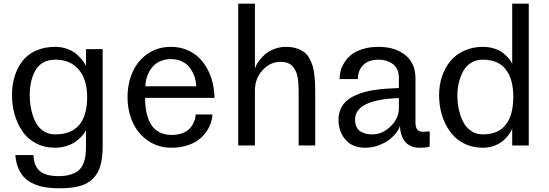

<svg xmlns="http://www.w3.org/2000/svg" viewBox="-20 -788 2974 1040"><path d="M445.8 2.9V-85Q445.8 -81.5 439.7 -71.5Q433.6 -61.5 419.9 -47.1Q406.2 -32.7 387.7 -19.5Q369.1 -6.3 340.1 2.9Q311 12.2 278.8 12.2Q220.2 12.2 174.3 -12.2Q128.4 -36.6 100.8 -77.6Q73.2 -118.7 59.1 -168.5Q44.9 -218.3 44.9 -272.9Q44.9 -327.1 59.1 -373.5Q73.2 -419.9 100.8 -456.3Q128.4 -492.7 174.1 -513.4Q219.7 -534.2 278.8 -534.2Q313.5 -534.2 343.3 -523.4Q373 -512.7 391.1 -497.6Q409.2 -482.4 422.1 -467Q435.1 -451.7 440.4 -440.9L445.8 -430.2V-522H536.1V2.9Q536.1 65.4 524.4 107.4Q512.7 149.4 485.4 178Q458 206.5 413.8 219.2Q369.6 231.9 303.2 231.9Q262.7 231.9 229.7 227.1Q196.8 222.2 166.7 209.7Q136.7 197.3 115.5 177.2Q94.2 157.2 80.3 125.5Q66.4 93.8 63 51.8H161.1Q162.1 76.7 168 95.5Q173.8 114.3 188.2 131.1Q202.6 147.9 230 157Q257.3 166 296.9 166Q335.4 166 363 157.2Q390.6 148.4 406.5 134.5Q422.4 120.6 431.4 98.4Q440.4 76.2 443.1 54.4Q445.8 32.7 445.8 2.9ZM278.8 -60.1Q452.1 -60.1 452.1 -263.2Q452.1 -357.4 406.7 -411.1Q361.3 -464.8 278.8 -464.8Q240.2 -464.8 212.2 -448Q184.1 -431.2 169.2 -402.1Q154.3 -373 147.7 -341.3Q141.1 -309.6 141.1 -272.9Q141.1 -244.1 145 -216.3Q148.9 -188.5 158.7 -159.4Q168.5 -130.4 183.6 -108.9Q198.7 -87.4 223.1 -73.7Q247.6 -60.1 278.8 -60.1Z M909.2 12.2Q837.9 12.2 783 -24.9Q728 -62 699.5 -124Q670.9 -186 670.9 -261.2Q670.9 -336.9 698.5 -398.4Q726.1 -460 780.3 -497.1Q834.5 -534.2 905.8 -534.2Q950.7 -534.2 989.3 -519Q1027.8 -503.9 1055.2 -477.8Q1082.5 -451.7 1102.1 -416.5Q1121.6 -381.3 1131.3 -341.1Q1141.1 -300.8 1142.1 -257.8H766.1Q766.1 -227.5 769.3 -201.7Q772.5 -175.8 782 -148.2Q791.5 -120.6 806.9 -101.3Q822.3 -82 848.4 -69.6Q874.5 -57.1 909.2 -57.1Q938.5 -57.1 961.7 -64.7Q984.9 -72.3 998.8 -83.7Q1012.7 -95.2 1022 -110.8Q1031.2 -126.5 1035.2 -140.1Q1039.1 -153.8 1040 -168H1130.9Q1128.4 -132.3 1113 -100.3Q1097.7 -68.4 1070.6 -43Q1043.5 -17.6 1001.7 -2.7Q960 12.2 909.2 12.2ZM905.8 -467.8Q877 -467.8 853.5 -458.7Q830.1 -449.7 814.7 -434.8Q799.3 -419.9 788.6 -400.4Q777.8 -380.9 772.9 -361.1Q768.1 -341.3 767.1 -320.8H1043Q1041.5 -349.6 1032.7 -375Q1023.9 -400.4 1007.8 -421.6Q991.7 -442.9 965.6 -455.3Q939.5 -467.8 905.8 -467.8Z M1360.8 -296.9V0H1270.5V-768.1H1360.8V-413.1Q1360.8 -418.5 1366.5 -431.4Q1372.1 -444.3 1385.7 -462.2Q1399.4 -480 1418 -495.8Q1436.5 -511.7 1466.1 -522.9Q1495.6 -534.2 1529.8 -534.2Q1561.5 -534.2 1586.2 -526.1Q1610.8 -518.1 1627.4 -505.9Q1644 -493.7 1655.5 -472.4Q1667 -451.2 1673.1 -431.9Q1679.2 -412.6 1682.6 -382.3Q1686 -352.1 1686.8 -330.1Q1687.5 -308.1 1687.5 -273.9V0H1597.7V-292Q1597.7 -314.9 1596.4 -332Q1595.2 -349.1 1592 -368.9Q1588.9 -388.7 1582 -402.8Q1575.2 -417 1564.7 -429Q1554.2 -440.9 1537.6 -447Q1521 -453.1 1499.5 -453.1Q1444.3 -453.1 1402.6 -408.4Q1360.8 -363.8 1360.8 -296.9Z M2251.5 12.2Q2226.1 12.2 2206.5 3.4Q2187 -5.4 2176 -18.1Q2165 -30.8 2158 -48.3Q2150.9 -65.9 2148.7 -81.1Q2146.5 -96.2 2146.5 -111.8Q2146.5 -97.2 2132.3 -76.7Q2118.2 -56.2 2094.5 -36.1Q2070.8 -16.1 2034.2 -2Q1997.6 12.2 1958.5 12.2Q1888.7 12.2 1851.1 -31.7Q1813.5 -75.7 1813.5 -140.1Q1813.5 -172.4 1825.7 -198.5Q1837.9 -224.6 1856.7 -241.5Q1875.5 -258.3 1903.8 -271Q1932.1 -283.7 1957.8 -290.5Q1983.4 -297.4 2016.6 -301.8Q2049.8 -306.2 2071 -307.6Q2092.3 -309.1 2119.1 -310.1Q2134.3 -310.5 2140.6 -311V-362.8Q2141.1 -390.6 2131.6 -411.4Q2122.1 -432.1 2105.2 -443.4Q2088.4 -454.6 2069.8 -459.7Q2051.3 -464.8 2030.8 -464.8Q1976.6 -464.8 1947.5 -436Q1918.5 -407.2 1918.5 -359.9H1819.3Q1819.3 -382.3 1825.2 -404.5Q1831.1 -426.8 1846.2 -450.7Q1861.3 -474.6 1884.3 -492.7Q1907.2 -510.7 1945.1 -522.5Q1982.9 -534.2 2030.8 -534.2Q2119.6 -534.2 2175 -490Q2230.5 -445.8 2230.5 -362.8V-122.1Q2230.5 -74.2 2271.5 -74.2L2307.6 -76.2V4.9Q2298.3 12.2 2251.5 12.2ZM1996.6 -60.1Q2052.2 -60.1 2096.4 -104Q2140.6 -147.9 2140.6 -200.2V-256.8Q1903.3 -248.5 1903.3 -140.1Q1903.3 -117.2 1911.1 -100.8Q1918.9 -84.5 1932.9 -75.9Q1946.8 -67.4 1962.4 -63.7Q1978 -60.1 1996.6 -60.1Z M2754.4 -94.2Q2754.4 -90.8 2749.3 -79.8Q2744.1 -68.8 2731.4 -53Q2718.8 -37.1 2701.4 -22.7Q2684.1 -8.3 2656 2Q2627.9 12.2 2595.7 12.2Q2548.3 12.2 2508.8 -3.9Q2469.2 -20 2441.9 -47.4Q2414.6 -74.7 2395.5 -111.6Q2376.5 -148.4 2367.4 -189.2Q2358.4 -230 2358.4 -272.9Q2358.4 -326.2 2374 -373.3Q2389.6 -420.4 2418.9 -456.3Q2448.2 -492.2 2493.9 -513.2Q2539.6 -534.2 2595.7 -534.2Q2629.4 -534.2 2658.2 -524.7Q2687 -515.1 2703.9 -501.7Q2720.7 -488.3 2732.9 -474.6Q2745.1 -460.9 2750 -451.2L2754.4 -441.9V-768.1H2844.2V0H2754.4ZM2595.7 -60.1Q2679.2 -60.1 2719.7 -112.8Q2760.3 -165.5 2760.3 -263.2Q2760.3 -359.4 2719.7 -411.9Q2679.2 -464.4 2595.7 -464.8Q2558.6 -465.3 2530.5 -447Q2502.4 -428.7 2487.3 -399.2Q2472.2 -369.6 2464.8 -337.6Q2457.5 -305.7 2457.5 -272.9Q2457.5 -246.1 2460.9 -219.5Q2464.4 -192.9 2474.1 -163.3Q2483.9 -133.8 2498.8 -111.6Q2513.7 -89.4 2538.6 -74.7Q2563.5 -60.1 2595.7 -60.1Z"/></svg>

Font: Standard
Style: Regular
Weight: 400
Designer: Bryce Wilner
Version: Version 2.000;PS 2.0;hotconv 16.6.51;makeotf.lib2.5.65220 DE